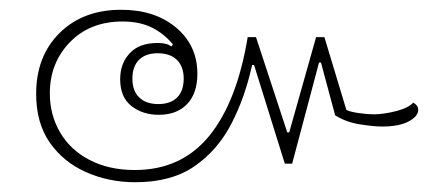

<svg xmlns="http://www.w3.org/2000/svg" viewBox="-20 -447 895 393"><path d="M257 -74Q203 -74 156.5 -94.5Q110 -115 82 -155Q54 -195 54 -255Q54 -332 102 -379.5Q150 -427 228 -427Q297 -427 340.5 -390.5Q384 -354 384 -296Q384 -256 363 -234Q342 -212 305 -212Q272 -212 249 -230Q226 -248 226 -285Q226 -317 245.5 -338Q265 -359 302 -359Q312 -359 318.5 -357.5Q325 -356 331 -352L334 -356Q315 -379 290 -391Q265 -403 231 -403Q164 -403 123 -360.5Q82 -318 82 -256Q82 -212 103 -176Q124 -140 163.5 -119.5Q203 -99 256 -99Q351 -99 408 -168.5Q465 -238 487 -371H504L568 -176H572L627 -371H644L689 -222Q697 -218 714.5 -215.5Q732 -213 745 -213Q765 -213 790.5 -219.5Q816 -226 826 -237Q831 -234 833.5 -230.5Q836 -227 836 -222Q836 -209 816.5 -198.5Q797 -188 762 -188Q745 -188 716.5 -192.5Q688 -197 666 -211L637 -319H633L578 -112H563L500 -314H496Q482 -249 454 -194.5Q426 -140 378.5 -107Q331 -74 257 -74ZM304 -234Q329 -234 342.5 -247.5Q356 -261 356 -286Q356 -311 342 -324.5Q328 -338 303 -338Q278 -338 264.5 -324.5Q251 -311 251 -286Q251 -261 265 -247.5Q279 -234 304 -234Z"/></svg>

Font: Noto Serif Thai Thin
Style: Regular
Weight: 250
Version: Version 2.001